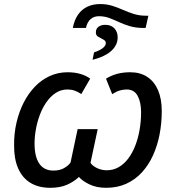

<svg xmlns="http://www.w3.org/2000/svg" viewBox="-20 -895 844 925"><path d="M330.6 -760.3Q338.4 -799.3 356.2 -824.7Q374 -850.1 401.1 -862.8Q428.2 -875.5 462.4 -875.5Q493.7 -875.5 520.3 -867.2Q546.9 -858.9 572 -847.7Q597.2 -836.4 624.3 -827.9Q651.4 -819.3 683.1 -819.3H694.8L681.6 -760.3H672.9Q634.8 -760.3 606 -768.8Q577.1 -777.3 553.2 -788.6Q529.3 -799.8 506.3 -808.3Q483.4 -816.9 456.5 -816.9Q432.6 -816.9 416.5 -803Q400.4 -789.1 394 -760.3ZM425.8 -606.9 433.1 -642.6Q452.1 -648.9 464.8 -656.2Q477.5 -663.6 483.6 -671.4Q489.7 -679.2 489.7 -687Q489.7 -695.8 484.1 -700.2Q478.5 -704.6 471.2 -708Q460.9 -713.4 451.4 -719.2Q441.9 -725.1 441.9 -739.3Q441.9 -756.3 454.3 -765.9Q466.8 -775.4 487.3 -775.4Q515.1 -775.4 531 -758.5Q546.9 -741.7 546.9 -714.4Q546.9 -690.4 533.4 -669.7Q520 -648.9 493.2 -633.1Q466.3 -617.2 425.8 -606.9ZM222.7 9.8Q166 9.8 127 -13.9Q87.9 -37.6 67.6 -83.5Q47.4 -129.4 47.9 -195.3Q47.4 -252.4 59.6 -304.7Q71.8 -356.9 94.2 -400.9Q116.7 -444.8 148.4 -477.8Q180.2 -510.7 220 -528.8Q259.8 -546.9 305.7 -546.9Q341.3 -546.9 368.9 -538.3Q396.5 -529.8 414.6 -516.1L371.6 -441.9Q355 -453.1 339.1 -458.5Q323.2 -463.9 305.2 -463.9Q273.9 -463.9 248.5 -447.3Q223.1 -430.7 203.9 -403.1Q184.6 -375.5 171.9 -341.6Q159.2 -307.6 152.8 -271.7Q146.5 -235.8 146.5 -202.6Q146.5 -140.6 169.2 -106.9Q191.9 -73.2 237.3 -73.2Q267.1 -73.2 287.8 -84.7Q308.6 -96.2 319.8 -111.8L354 -272.9H450.7L416 -110.4Q425.8 -95.7 447.5 -85.2Q469.2 -74.7 494.6 -74.7Q525.4 -74.7 551.3 -89.4Q577.1 -104 597.2 -130.4Q617.2 -156.7 631.1 -191.9Q645 -227.1 652.3 -268.6Q659.7 -310.1 659.7 -354Q659.7 -402.8 643.1 -433.3Q626.5 -463.9 590.3 -463.9Q574.2 -463.9 557.6 -459.2Q541 -454.6 520.5 -441.4L490.7 -516.1Q516.6 -531.7 544.7 -539.3Q572.8 -546.9 607.4 -546.9Q655.8 -546.9 689.7 -524.4Q723.6 -502 741.5 -460.2Q759.3 -418.5 759.3 -359.9Q759.3 -301.8 748.8 -247.3Q738.3 -192.9 717 -146.2Q695.8 -99.6 663.6 -64.5Q631.3 -29.3 588.4 -9.8Q545.4 9.8 491.2 9.8Q445.3 9.8 411.1 -6.6Q377 -22.9 360.4 -42.5Q335.4 -19 302 -4.6Q268.6 9.8 222.7 9.8Z"/></svg>

Font: Open Sans Medium
Style: Italic
Weight: 500
Italic angle: -12°
Designer: Monotype Design Team
Foundry: Monotype Imaging Inc.
Version: Version 3.000